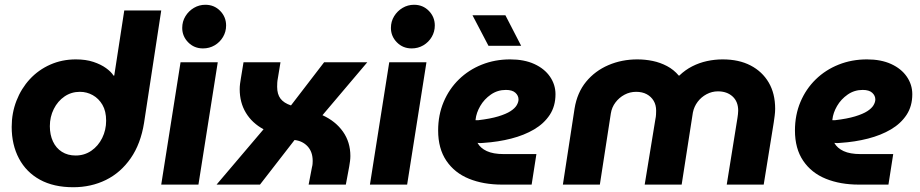

<svg xmlns="http://www.w3.org/2000/svg" viewBox="-20 -774 3858 805"><path d="M287 11Q205 11 147.5 -20.5Q90 -52 59.5 -109.5Q29 -167 29 -242Q29 -300 49 -351.5Q69 -403 105 -442Q141 -481 190.5 -503Q240 -525 298 -525Q340 -525 371.5 -514.5Q403 -504 424.5 -488.5Q446 -473 456 -457H459L501 -730H656L584 -259Q570 -171 528 -110.5Q486 -50 424 -19.5Q362 11 287 11ZM297 -122Q334 -122 363 -142Q392 -162 408.5 -195.5Q425 -229 425 -268Q425 -308 409.5 -334.5Q394 -361 369 -375Q344 -389 315 -389Q279 -389 250.5 -369.5Q222 -350 205.5 -317Q189 -284 189 -245Q189 -209 202 -181Q215 -153 239.5 -137.5Q264 -122 297 -122Z M656 0 737 -513H893L812 0ZM831 -571Q794 -571 769 -596.5Q744 -622 744 -657Q744 -684 757.5 -706Q771 -728 793 -741Q815 -754 841 -754Q878 -754 903 -728.5Q928 -703 928 -667Q928 -641 915 -619Q902 -597 880 -584Q858 -571 831 -571Z M888 0 1085 -232Q1037 -258 1011 -301Q985 -344 985 -400Q985 -411 986.5 -423Q988 -435 990 -446L1001 -513H1156L1145 -446Q1143 -436 1142.5 -427.5Q1142 -419 1142 -410Q1142 -379 1156 -360.5Q1170 -342 1200 -332L1339 -513H1520L1332 -291Q1387 -266 1418 -222Q1449 -178 1449 -120Q1449 -109 1447.5 -98Q1446 -87 1444 -75L1430 0H1274L1288 -73Q1290 -80 1290.5 -87Q1291 -94 1291 -99Q1291 -137 1270 -160Q1249 -183 1215 -187L1070 0Z M1531 0 1612 -513H1768L1687 0ZM1706 -571Q1669 -571 1644 -596.5Q1619 -622 1619 -657Q1619 -684 1632.5 -706Q1646 -728 1668 -741Q1690 -754 1716 -754Q1753 -754 1778 -728.5Q1803 -703 1803 -667Q1803 -641 1790 -619Q1777 -597 1755 -584Q1733 -571 1706 -571Z M2085 0Q2007 0 1946.5 -24.5Q1886 -49 1851.5 -100Q1817 -151 1817 -227Q1817 -292 1840 -346.5Q1863 -401 1904 -441Q1945 -481 2000 -503Q2055 -525 2119 -525Q2178 -525 2220.5 -505.5Q2263 -486 2286 -452.5Q2309 -419 2309 -379Q2309 -329 2285 -292.5Q2261 -256 2219.5 -231.5Q2178 -207 2123.5 -193Q2069 -179 2008 -175Q2000 -174 1994 -174Q1988 -174 1982 -175Q1994 -153 2021 -140.5Q2048 -128 2092 -128H2229L2209 0ZM1974 -270Q1976 -270 1978.5 -270Q1981 -270 1985 -270Q2036 -276 2069 -286Q2102 -296 2120.5 -308Q2139 -320 2146.5 -333Q2154 -346 2154 -357Q2154 -373 2141 -385Q2128 -397 2101 -397Q2066 -397 2038 -377.5Q2010 -358 1993.5 -329.5Q1977 -301 1974 -273Q1974 -272 1974 -271.5Q1974 -271 1974 -270ZM2028 -582 1961 -710H2099L2165 -582Z M2340 0 2389 -319Q2400 -386 2437.5 -431.5Q2475 -477 2531 -501Q2587 -525 2652 -525Q2685 -525 2716.5 -518.5Q2748 -512 2776.5 -497Q2805 -482 2826 -457H2828Q2853 -481 2882.5 -496Q2912 -511 2944.5 -518Q2977 -525 3010 -525Q3078 -525 3127 -499.5Q3176 -474 3203 -428Q3230 -382 3230 -318Q3230 -304 3228 -289Q3226 -274 3224 -260L3182 0H3027L3072 -280Q3073 -287 3074 -295Q3075 -303 3075 -310Q3075 -348 3051.5 -369.5Q3028 -391 2990 -391Q2965 -391 2942.5 -379Q2920 -367 2905 -347Q2890 -327 2885 -302L2838 0H2683L2728 -275Q2730 -284 2730.5 -293.5Q2731 -303 2731 -310Q2731 -334 2720.5 -351.5Q2710 -369 2691.5 -379Q2673 -389 2647 -389Q2621 -389 2598.5 -377Q2576 -365 2560.5 -344.5Q2545 -324 2541 -298L2495 0Z M3581 0Q3503 0 3442.5 -24.5Q3382 -49 3347.5 -100Q3313 -151 3313 -227Q3313 -292 3336 -346.5Q3359 -401 3400 -441Q3441 -481 3496 -503Q3551 -525 3615 -525Q3674 -525 3716.5 -505.5Q3759 -486 3782 -452.5Q3805 -419 3805 -379Q3805 -329 3781 -292.5Q3757 -256 3715.5 -231.5Q3674 -207 3619.5 -193Q3565 -179 3504 -175Q3496 -174 3490 -174Q3484 -174 3478 -175Q3490 -153 3517 -140.5Q3544 -128 3588 -128H3725L3705 0ZM3470 -270Q3472 -270 3474.5 -270Q3477 -270 3481 -270Q3532 -276 3565 -286Q3598 -296 3616.5 -308Q3635 -320 3642.5 -333Q3650 -346 3650 -357Q3650 -373 3637 -385Q3624 -397 3597 -397Q3562 -397 3534 -377.5Q3506 -358 3489.5 -329.5Q3473 -301 3470 -273Q3470 -272 3470 -271.5Q3470 -271 3470 -270Z"/></svg>

Font: MuseoModerno
Style: Bold Italic
Weight: 700
Italic angle: -9°
Designer: Pablo Cosgaya, Héctor Gatti, Marcela Romero, and the Authors of The MuseoModerno Project.
Foundry: Omnibus-Type Team
Version: Version 1.003